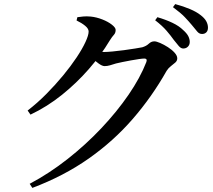

<svg xmlns="http://www.w3.org/2000/svg" viewBox="-20 -851 1040 938"><path d="M875 -614Q864 -614 853.5 -626Q843 -638 829 -656Q815 -676 794 -700.5Q773 -725 738 -752L749 -767Q790 -755 822.5 -739.5Q855 -724 875 -704Q893 -688 900 -674Q907 -660 907 -646Q907 -632 898 -623Q889 -614 875 -614ZM125 47Q221 -4 310 -74Q399 -144 475 -224.5Q551 -305 608 -388Q665 -471 695 -548Q701 -565 685 -565Q677 -565 659.5 -562.5Q642 -560 620 -556Q598 -552 578.5 -548Q559 -544 547 -541Q531 -536 517.5 -532Q504 -528 491 -528Q479 -528 461.5 -541Q444 -554 424 -570L441 -601Q457 -599 468 -598Q479 -597 489 -597Q503 -597 530 -599.5Q557 -602 586.5 -606Q616 -610 640.5 -614Q665 -618 675 -620Q695 -626 707 -637.5Q719 -649 734 -649Q744 -649 762.5 -641Q781 -633 800.5 -620.5Q820 -608 833 -593.5Q846 -579 846 -566Q846 -554 836.5 -545.5Q827 -537 815 -528Q803 -519 794 -505Q723 -379 629 -270.5Q535 -162 413.5 -76.5Q292 9 138 67ZM115 -311Q163 -348 207 -392.5Q251 -437 288.5 -482.5Q326 -528 354 -570Q382 -612 397.5 -645.5Q413 -679 413 -697Q413 -711 396 -725Q379 -739 354 -751L358 -767Q372 -769 387.5 -770.5Q403 -772 424 -770Q452 -767 480 -756Q508 -745 526.5 -730.5Q545 -716 545 -705Q545 -690 536.5 -681Q528 -672 516 -653Q473 -581 413.5 -513Q354 -445 282.5 -387.5Q211 -330 129 -291ZM967 -685Q953 -685 943 -697.5Q933 -710 917 -729Q902 -747 882.5 -767.5Q863 -788 825 -816L836 -831Q877 -820 908.5 -806.5Q940 -793 959 -778Q979 -763 987.5 -747.5Q996 -732 996 -716Q996 -701 988 -693Q980 -685 967 -685Z"/></svg>

Font: Noto Serif KR SemiBold
Style: Regular
Weight: 600
Designer: Ryoko NISHIZUKA 西塚涼子 (kana & ideographs); Frank Grießhammer (Latin, Greek & Cyrillic); Wenlong ZHANG 张文龙 (bopomofo); San
Foundry: Adobe
Version: Version 2.003-H1;hotconv 1.1.1;makeotfexe 2.6.0